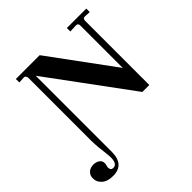

<svg xmlns="http://www.w3.org/2000/svg" viewBox="-280 -764 1174 1174"><g transform="rotate(-45 307.0 -177.0)"><path d="M525 6 134 -525 93 -548Q93 -557 87.5 -563.5Q82 -570 73 -569L34 -567V-597H240L544 -183V-549Q544 -569 527 -569H524L475 -567V-597H643V-567L604 -569H602Q585 -569 585 -548V6ZM36 243Q-12 243 -37.5 220.5Q-63 198 -63 166Q-63 140 -46 124Q-29 108 0 108Q21 108 38 119Q55 130 55 153Q55 158 52 169Q49 180 49 184Q50 209 71 209Q116 209 103 116Q94 52 93 -3V-597H134V132Q134 243 36 243Z"/></g></svg>

Font: UnnaBold
Style: Bold
Weight: 700
Designer: Jorge de Buen Unna
Foundry: Omnibus-Type
Version: Version 2.008;hotconv 1.0.109;makeotfexe 2.5.65596